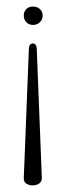

<svg xmlns="http://www.w3.org/2000/svg" viewBox="-20 -562 200 587"><path d="M52.7 -17.1Q52.7 -4.9 61.3 0Q69.8 4.8 80.1 4.8Q90.8 4.8 99.4 -0.8Q107.9 -6.4 107.9 -18.1L92.3 -415Q91.8 -421.9 88.4 -425.5Q85 -429.2 80.1 -429.2Q75.7 -429.2 72.3 -425.5Q68.8 -421.9 68.4 -415Q64.5 -315.9 61.8 -247.8Q59.1 -179.7 57.4 -135.5Q55.7 -91.3 54.7 -67.4Q53.7 -43.5 53.2 -32.3Q52.7 -21 52.7 -19.1Q52.7 -17.1 52.7 -17.1ZM52.7 -514.6Q52.7 -502 60.5 -493.9Q68.4 -485.8 81.1 -485.8Q93.3 -485.8 101.8 -493.9Q110.4 -502 110.4 -514.6Q110.4 -526.9 101.8 -534.4Q93.3 -542 81.1 -542Q68.4 -542 60.5 -534.4Q52.7 -526.9 52.7 -514.6Z"/></svg>

Font: Gruppo
Style: Regular
Weight: 400
Foundry: Vernon Adams
Version: Version 1.000